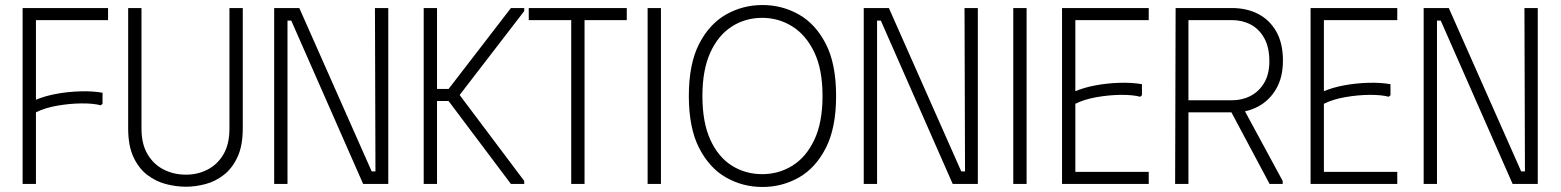

<svg xmlns="http://www.w3.org/2000/svg" viewBox="-20 -732 6210 764"><path d="M410 -700V-652H123V-335Q158 -350 204 -358.5Q250 -367 299 -368.5Q348 -370 388 -363V-319L381 -313Q351 -321 304 -320.5Q257 -320 208 -311.5Q159 -303 123 -285V0H70V-700Z M946 -221V-700H893V-220Q893 -159 869.5 -118.5Q846 -78 806.5 -57.5Q767 -37 720 -37Q671 -37 631 -57.5Q591 -78 567 -118.5Q543 -159 543 -220V-700H490V-221Q490 -152 511 -107Q532 -62 566 -36Q600 -10 640.5 0.5Q681 11 720 11Q758 11 797.5 0.5Q837 -10 870.5 -36Q904 -62 925 -107Q946 -152 946 -221Z M1472 -700H1525V0H1425L1139 -650H1124V0H1071V-700H1171L1459 -50H1474Z M1666 0V-700H1719V-378H1765L2013 -700H2066V-688L1809 -354L2066 -12V0H2013L1765 -330H1719V0Z M2474 -700V-652H2306V0H2253V-652H2084V-700Z M2557 -700H2610V0H2557Z M2721 -350Q2721 -478 2762 -557.5Q2803 -637 2869.5 -674.5Q2936 -712 3014 -712Q3092 -712 3158.5 -674.5Q3225 -637 3266 -557.5Q3307 -478 3307 -350Q3307 -223 3266 -143Q3225 -63 3158.5 -25.5Q3092 12 3014 12Q2936 12 2869.5 -25.5Q2803 -63 2762 -143Q2721 -223 2721 -350ZM2775 -350Q2775 -245 2806.5 -176Q2838 -107 2892 -73Q2946 -39 3013 -39Q3079 -39 3133.5 -73Q3188 -107 3220.5 -176Q3253 -245 3253 -350Q3253 -456 3220 -524.5Q3187 -593 3132.5 -627Q3078 -661 3013 -661Q2946 -661 2892 -626.5Q2838 -592 2806.5 -523Q2775 -454 2775 -350Z M3818 -700H3871V0H3771L3485 -650H3470V0H3417V-700H3517L3805 -50H3820Z M4012 -700H4065V0H4012Z M4551 -700V-652H4259V-369Q4294 -384 4340 -392.5Q4386 -401 4435 -402.5Q4484 -404 4524 -397V-353L4517 -347Q4487 -355 4440 -354.5Q4393 -354 4344 -345.5Q4295 -337 4259 -319V-48H4551V0H4206V-700Z M4658 -700H4882Q4941 -700 4986.5 -676.5Q5032 -653 5058.5 -606.5Q5085 -560 5085 -491Q5085 -425 5058.5 -379Q5032 -333 4988 -309Q4962 -295 4934 -289L5084 -12V0H5032L4880 -285H4709V0H4656ZM4709 -652V-333H4882Q4923 -333 4956.5 -350.5Q4990 -368 5010.5 -402.5Q5031 -437 5031 -488Q5031 -544 5010.5 -580.5Q4990 -617 4956.5 -634.5Q4923 -652 4882 -652Z M5540 -700V-652H5248V-369Q5283 -384 5329 -392.5Q5375 -401 5424 -402.5Q5473 -404 5513 -397V-353L5506 -347Q5476 -355 5429 -354.5Q5382 -354 5333 -345.5Q5284 -337 5248 -319V-48H5540V0H5195V-700Z M6046 -700H6099V0H5999L5713 -650H5698V0H5645V-700H5745L6033 -50H6048Z"/></svg>

Font: Phudu Light Light
Style: Regular
Weight: 300
Version: Version 1.005;gftools[0.9.23]